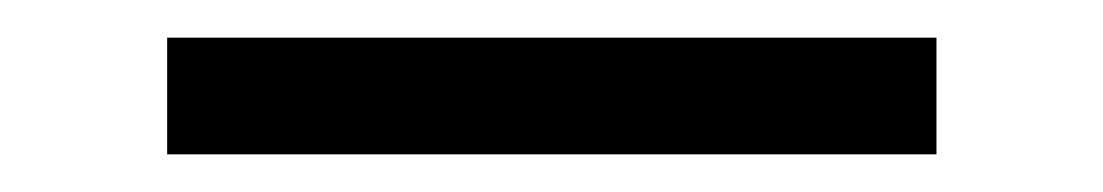

<svg xmlns="http://www.w3.org/2000/svg" viewBox="-20 -20 586 102"><path d="M68.8 0H477.5V62H68.8Z"/></svg>

Font: Coda
Style: Regular
Weight: 400
Designer: vernon adams
Foundry: vernon adams
Version: Version 2.000; ttfautohint (v0.8) -r 50 -G 200 -x